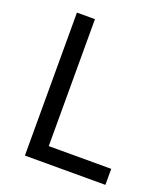

<svg xmlns="http://www.w3.org/2000/svg" viewBox="-132 -808 788 901"><g transform="rotate(20 262.0 -357.0)"><path d="M97 0V-714H187V-80H499V0Z"/></g></svg>

Font: Noto Sans Ugaritic
Style: Regular
Weight: 400
Designer: Monotype Design Team
Foundry: Monotype Imaging Inc.
Version: Version 2.001; ttfautohint (v1.8.4.7-5d5b)